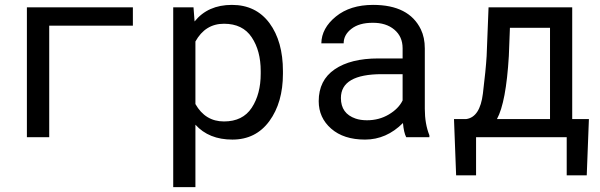

<svg xmlns="http://www.w3.org/2000/svg" viewBox="-20 -558 2440 781"><path d="M520.5 -453.6H180.2V0H89.4V-528.3H520.5Z M1040.5 -258.3V-268.6Q1040.5 -351.6 1003.9 -406.2Q967.3 -461.4 891.1 -461.4Q814.9 -461.4 774.9 -389.2V-134.8Q814.9 -64 891.1 -64Q967.3 -64 1003.9 -119.6Q1040.5 -175.3 1040.5 -258.3ZM771.5 -470.7Q825.7 -538.1 923.3 -538.1Q1021 -538.1 1076.2 -463.9Q1130.9 -389.6 1130.9 -268.6V-258.3Q1130.9 -141.1 1075.7 -65.4Q1020.5 9.8 925.3 9.8Q829.6 9.8 774.9 -50.8V203.1H684.6V-528.3H767.1Z M1533.7 -256.3Q1366.7 -256.3 1366.7 -159.2Q1366.7 -96.2 1426.3 -75.7Q1446.3 -68.8 1472.7 -68.8Q1522 -68.8 1561.5 -92.3Q1601.1 -115.7 1617.7 -149.4V-256.3ZM1619.1 -57.6Q1551.8 9.8 1464.8 9.8Q1377.9 9.8 1327.1 -34.7Q1276.4 -79.1 1276.4 -146.5Q1276.4 -231.4 1341.3 -275.9Q1406.2 -320.3 1519 -320.3H1617.7V-361.8Q1617.7 -409.2 1584 -437.5Q1550.3 -465.8 1495.6 -465.3Q1440.9 -465.3 1409.7 -440.9Q1377.9 -416.5 1377.9 -381.8H1287.1Q1288.1 -443.4 1346.2 -490.7Q1404.3 -538.1 1497.6 -538.1Q1643.6 -538.1 1691.9 -438.5Q1708 -405.3 1708 -360.8V-115.2Q1708 -54.2 1726.6 -7.8V0H1632.3Q1622.6 -18.6 1619.1 -57.6Z M2217.3 -73.7V-444.8H2054.2L2049.8 -330.1Q2038.6 -141.6 2001.5 -73.7ZM2307.6 -528.3V-73.7H2375.5L2366.7 155.3H2285.2V0H1916.5V155.3H1835.4L1826.7 -73.7H1876.5Q1932.6 -81.5 1944.3 -177.5Q1956.1 -273.4 1959.5 -330.1L1967.3 -528.3Z"/></svg>

Font: RobotoMono-Regular
Style: Regular
Weight: 400
Designer: Google
Version: Version 2.000985; 2015; ttfautohint (v1.3)